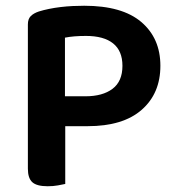

<svg xmlns="http://www.w3.org/2000/svg" viewBox="-20 -641 614 668"><path d="M207 -202V-1Q198 1 181.5 4Q165 7 146 7Q108 7 92.5 -7Q77 -21 77 -54V-556Q77 -575 87 -585Q97 -595 115 -601Q131 -606 150.5 -610Q170 -614 191 -616.5Q212 -619 233 -620Q254 -621 273 -621Q405 -621 471.5 -564.5Q538 -508 538 -412Q538 -316 473 -259Q408 -202 285 -202ZM277 -306Q337 -306 371.5 -332Q406 -358 406 -412Q406 -464 373.5 -490Q341 -516 279 -516Q236 -516 206 -510V-306Z"/></svg>

Font: Baloo Paaji 2 SemiBold
Style: Regular
Weight: 600
Designer: Shuchita Grover, Noopur Datye and Ek Type
Foundry: Ek Type
Version: Version 1.640;hotconv 1.0.111;makeotfexe 2.5.65597; ttfautoh